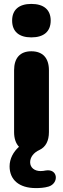

<svg xmlns="http://www.w3.org/2000/svg" viewBox="-20 -763 321 981"><path d="M140 -572C204 -572 239 -602 239 -658C239 -713 204 -743 140 -743C77 -743 42 -713 42 -658C42 -602 77 -572 140 -572ZM163 198C182 198 206 197 229 190C282 173 277 98 214 108C205 110 196 111 187 111C157 111 134 94 134 66C134 41 151 17 182 3C214 -12 230 -44 230 -88V-404C230 -467 198 -501 140 -501C83 -501 52 -467 52 -404V-88C52 -55 61 -30 77 -13C48 13 29 48 29 87C29 155 77 198 163 198Z"/></svg>

Font: Nunito Black
Style: Regular
Weight: 900
Designer: Vernon Adams
Foundry: Vernon Adams
Version: Version 3.602